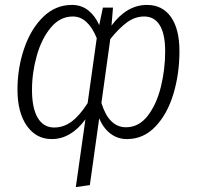

<svg xmlns="http://www.w3.org/2000/svg" viewBox="-20 -554 800 780"><path d="M709 -346Q709 -254 684.5 -172.5Q660 -91 611.5 -40Q563 11 496 11Q458 11 429 -11Q400 -33 383 -73L345 198L288 206L327 -69Q268 11 190 11Q127 11 89 -43Q51 -97 51 -190Q51 -277 78 -356.5Q105 -436 155 -485Q205 -534 272 -534Q311 -534 339 -511.5Q367 -489 383 -452L398 -523H439L433 -450Q495 -534 577 -534Q640 -534 674.5 -485Q709 -436 709 -346ZM336 -135 373 -399Q337 -487 276 -487Q224 -487 186.5 -442Q149 -397 129.5 -328Q110 -259 110 -189Q110 -114 133.5 -75Q157 -36 200 -36Q239 -36 271.5 -60.5Q304 -85 336 -135ZM651 -346Q651 -416 629 -451.5Q607 -487 566 -487Q528 -487 495 -462.5Q462 -438 428 -395L392 -136Q422 -37 492 -37Q544 -37 580 -83.5Q616 -130 633.5 -201Q651 -272 651 -346Z"/></svg>

Font: Fira Sans Condensed Light
Style: Italic
Weight: 300
Width: 3
Italic angle: -8°
Designer: Carrois Corporate & Edenspiekermann AG
Foundry: Carrois Corporate GbR & Edenspiekermann AG
Version: Version 4.203